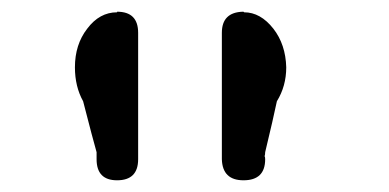

<svg xmlns="http://www.w3.org/2000/svg" viewBox="-20 -884 665 328"><path d="M433 -624C442.3 -662.7 449 -691.7 453 -711C463.7 -728.3 469 -747.7 469 -769C468.3 -795 461 -817 447 -835C432.3 -853.7 415.7 -863 397 -863L396 -864H395C371 -863.3 359 -851.3 359 -828V-612C359.7 -588 372 -576 396 -576C420.7 -576 433 -588 433 -612C433 -614.7 432.7 -616.3 432 -617C432.7 -619 433 -621.3 433 -624ZM145 -612C145 -588 156.7 -576 180 -576C204 -576 216 -588 216 -612V-828C216 -852 204 -864 180 -864V-863C160 -863 143 -853.7 129 -835C115 -817 108 -795 108 -769C108 -747 112.7 -727.7 122 -711C133.3 -667 141 -638 145 -624Z"/></svg>

Font: Semi-Coder
Style: Regular
Weight: 400
Version: 0.1000